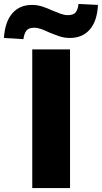

<svg xmlns="http://www.w3.org/2000/svg" viewBox="-80 -956 518 976"><path d="M84 0V-705H276V0ZM39 -757 -60 -763Q-55 -844 -18 -887.5Q19 -931 83 -931Q111 -931 137.5 -922Q164 -913 190 -901Q211 -892 229.5 -885.5Q248 -879 264 -879Q293 -879 304.5 -893Q316 -907 319 -936L418 -931Q414 -849 376.5 -806Q339 -763 275 -763Q247 -763 220.5 -772Q194 -781 168 -792Q147 -802 129 -808.5Q111 -815 94 -815Q66 -815 54.5 -800.5Q43 -786 39 -757Z"/></svg>

Font: Nunito Sans 7pt Black
Style: Regular
Weight: 900
Designer: Vernon Adams
Foundry: Vernon Adams
Version: Version 3.101;gftools[0.9.27]